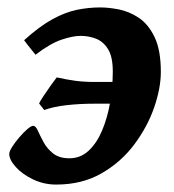

<svg xmlns="http://www.w3.org/2000/svg" viewBox="-20 -477 468 517"><path d="M4.9 -62.5Q4.9 -69.3 12.7 -81.5Q20.5 -93.8 31.7 -106.9Q43 -120.1 53.5 -129.2Q64 -138.2 69.3 -138.2Q76.2 -138.2 82 -125Q87.9 -111.8 97.2 -94.5Q106.4 -77.1 122.8 -64Q139.2 -50.8 167 -50.8Q196.8 -50.8 218.8 -71.3Q240.7 -91.8 255.1 -126Q269.5 -160.2 276.6 -201.7Q283.7 -243.2 283.7 -284.7Q283.7 -323.7 271.2 -344.2Q258.8 -364.7 239 -372.6Q219.2 -380.4 197.3 -380.4Q175.8 -380.4 145.5 -370.1Q115.2 -359.9 75.7 -329.6Q73.2 -332.5 66.4 -341.1Q59.6 -349.6 53 -357.9Q46.4 -366.2 44.9 -368.7Q86.4 -406.2 121.3 -425.3Q156.2 -444.3 187.7 -450.7Q219.2 -457 250 -457Q272 -457 299.8 -451.7Q327.6 -446.3 353.5 -429.2Q379.4 -412.1 396.2 -377.2Q413.1 -342.3 413.1 -283.2Q413.1 -240.2 395.3 -188.2Q377.4 -136.2 342 -88.6Q306.6 -41 253.9 -10.5Q201.2 20 131.3 20Q98.1 20 69.1 6.1Q40 -7.8 22.5 -27.3Q4.9 -46.9 4.9 -62.5ZM371.6 -230.5 358.9 -197.8H234.9Q194.8 -197.8 159.4 -193.8Q124 -189.9 99.1 -180.7L85.4 -198.2Q86.9 -203.1 97.2 -218.5Q107.4 -233.9 118.4 -249.3Q129.4 -264.6 132.8 -268.6Q159.2 -262.7 182.6 -259.5Q206.1 -256.3 235.8 -256.3H359.4Z"/></svg>

Font: Gentium Book Plus
Style: Bold Italic
Weight: 700
Italic angle: -8°
Designer: Victor Gaultney, Annie Olsen, Iska Routamaa, Becca Hirsbrunner
Foundry: SIL International
Version: Version 6.101